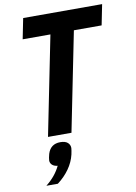

<svg xmlns="http://www.w3.org/2000/svg" viewBox="-103 -764 780 1104"><g transform="rotate(-10 286.5 -211.5)"><path d="M387 -578 271 0H134L250 -578H88L112 -698H573L549 -578ZM198 42Q227 42 241 54.5Q255 67 255 86Q255 91 253 102Q251 113 249 123Q239 166 211.5 205Q184 244 143 275H76Q105 252 125.5 227Q146 202 160 173Q139 171 128 160.5Q117 150 117 135Q117 130 119 118.5Q121 107 124 97Q141 42 198 42Z"/></g></svg>

Font: IBM Plex Sans Cond
Style: Bold Italic
Weight: 700
Width: 3
Italic angle: -11°
Designer: Mike Abbink, Paul van der Laan, Pieter van Rosmalen
Foundry: Bold Monday
Version: Version 1.3